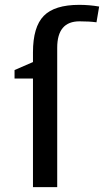

<svg xmlns="http://www.w3.org/2000/svg" viewBox="-20 -772 429 792"><path d="M116 -556Q116 -661 160.5 -706.5Q205 -752 307 -752Q348 -752 389 -745L378 -680Q349 -684 308 -684Q216 -684 216 -575V0H116V-448H40V-483L116 -516Z"/></svg>

Font: Voces
Style: Regular
Weight: 400
Designer: Ana Paula Megda, Pablo Ugerman
Foundry: Ana Paula Megda, Pablo Ugerman
Version: Version 1.100